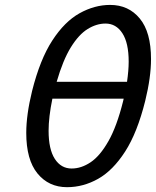

<svg xmlns="http://www.w3.org/2000/svg" viewBox="-20 -757 641 789"><path d="M111.8 -382.8Q144.5 -513.2 195.1 -590.8Q245.6 -668.5 307.1 -702.6Q368.7 -736.8 432.6 -736.8Q508.3 -736.8 554.4 -680.9Q600.6 -625 600.6 -514.2Q600.6 -439.5 576.7 -342.3Q544.4 -212.4 494.4 -134.5Q444.3 -56.6 383.3 -22.2Q322.3 12.2 255.4 12.2Q180.2 12.2 134 -44.2Q87.9 -100.6 87.9 -210.9Q87.9 -285.6 111.8 -382.8ZM485.8 -340.8Q487.8 -347.7 488.3 -351.6H195.3Q187.5 -314 183.6 -280.8Q179.7 -247.6 179.7 -219.7Q179.7 -143.6 205.3 -104Q231 -64.5 274.4 -64.5Q314 -64.5 352.5 -90.3Q391.1 -116.2 425.5 -176.8Q460 -237.3 485.8 -340.8ZM508.8 -503.9Q508.8 -580.6 482.9 -620.4Q457 -660.2 413.6 -660.2Q376.5 -660.2 340.1 -637.7Q303.7 -615.2 271.2 -562.7Q238.8 -510.3 212.9 -420.9H502Q508.8 -467.8 508.8 -503.9Z"/></svg>

Font: Andika
Style: Italic
Weight: 400
Italic angle: -14°
Designer: Victor Gaultney, Annie Olsen, Julie Remington, Don Collingsworth, Eric Hays, Becca Hirsbrunner
Foundry: SIL International
Version: Version 6.101